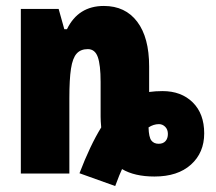

<svg xmlns="http://www.w3.org/2000/svg" viewBox="-20 -583 724 645"><path d="M247 -1Q283 -95 320 -155Q318 -177 318 -191V-308Q318 -365 308.5 -391.5Q299 -418 275 -418Q251 -418 237.5 -403Q224 -388 218.5 -352.5Q213 -317 213 -253V0H50V-553H177L196 -485H205Q243 -563 329 -563Q401 -563 441 -510Q481 -457 481 -360V-274Q502 -277 526 -277Q589 -277 627.5 -239Q666 -201 666 -135Q666 -70 621.5 -30Q577 10 499 10Q432 10 390 -15Q383 -1 367 42ZM544 -133Q544 -148 535 -157Q526 -166 514 -166Q496 -166 479 -155Q480 -122 488.5 -111Q497 -100 513 -100Q528 -100 536 -109Q544 -118 544 -133Z"/></svg>

Font: Noto Sans UI CondBlack
Style: Regular
Weight: 900
Width: 3
Designer: Monotype Design Team
Foundry: Monotype Imaging Inc.
Version: Version 1.001